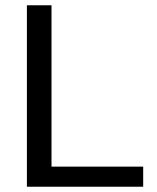

<svg xmlns="http://www.w3.org/2000/svg" viewBox="-20 -708 596 728"><path d="M82 0V-688H175.3V-76.2H522.9V0Z"/></svg>

Font: Liberation Sans
Style: Regular
Weight: 400
Designer: Steve Matteson
Foundry: Ascender Corporation
Version: Version 2.00.1